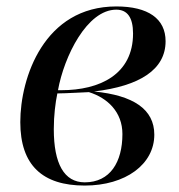

<svg xmlns="http://www.w3.org/2000/svg" viewBox="-20 -566 556 596"><path d="M243 10C370 10 459 -56 459 -148C459 -227 394 -270 272 -282C414 -299 494 -350 494 -438C494 -508 440 -546 341 -546C117 -546 43 -325 43 -187C43 -53 112 10 243 10ZM170 -286H160C179 -391 250 -536 341 -536C375 -536 393 -512 393 -462C393 -335 290 -286 170 -286ZM243 0C179 0 147 -58 147 -165C147 -208 152 -247 158 -276C184 -276 249 -280 256 -280C314 -262 360 -218 360 -150C360 -63 322 0 243 0Z"/></svg>

Font: Noto Serif Display
Style: Italic
Weight: 400
Italic angle: -12°
Designer: Monotype Design Team
Foundry: Monotype Imaging Inc.
Version: Version 2.009